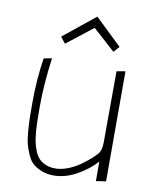

<svg xmlns="http://www.w3.org/2000/svg" viewBox="-82 -780 670 847"><g transform="rotate(10 253.0 -356.0)"><path d="M165 -575.2 282.2 -667 381.8 -577.1 404.8 -603 285.2 -717.8 143.1 -603ZM104 -291Q104 -379.4 120.1 -502L84 -495.1Q68.8 -400.9 68.8 -291V-285.2Q68.8 -245.6 69.3 -223.9Q69.8 -202.1 72.5 -166.5Q75.2 -130.9 80.6 -110.6Q85.9 -90.3 96.9 -64.9Q107.9 -39.6 123.3 -26.4Q138.7 -13.2 162.4 -3.7Q186 5.9 216.8 5.9Q268.6 5.9 320.1 -23.2Q371.6 -52.2 404.8 -89.8V-2L449.2 -8.8V-502L410.2 -495.1L409.2 -174.8Q409.2 -140.1 394 -123Q383.3 -110.8 366.9 -96.4Q350.6 -82 326.7 -65.2Q302.7 -48.3 273.7 -37.1Q244.6 -25.9 217.8 -25.9Q194.3 -25.9 176.3 -33.2Q158.2 -40.5 146.2 -52.5Q134.3 -64.5 126.2 -83.5Q118.2 -102.5 113.8 -122.3Q109.4 -142.1 107.2 -168.5Q105 -194.8 104.5 -218.5Q104 -242.2 104 -272Q104 -284.7 104 -291Z"/></g></svg>

Font: Comic Neue Angular Light
Style: Regular
Weight: 300
Designer: Craig Rozynski
Foundry: Craig Rozynski
Version: Version 2.003